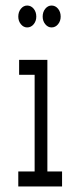

<svg xmlns="http://www.w3.org/2000/svg" viewBox="-20 -673 290 693"><path d="M46 0V-54H105V-403H49V-457H151V-54H204V0ZM78 -574Q65 -574 55.5 -585.5Q46 -597 46 -613Q46 -630 55.5 -641.5Q65 -653 78 -653Q92 -653 101.5 -641.5Q111 -630 111 -613Q111 -597 101.5 -585.5Q92 -574 78 -574ZM166 -574Q153 -574 143.5 -585.5Q134 -597 134 -613Q134 -630 143.5 -641.5Q153 -653 166 -653Q180 -653 189.5 -641.5Q199 -630 199 -613Q199 -597 189.5 -585.5Q180 -574 166 -574Z"/></svg>

Font: Inconsolata UltraCondensed
Style: Regular
Weight: 400
Width: 1
Monospace: yes
Designer: Raph Levien, Cyreal, Brenton Simpson
Foundry: Raph Levien, Cyreal, Google
Version: Version 3.000; ttfautohint (v1.8.2.53-6de2)